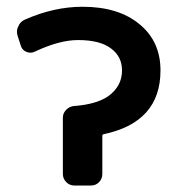

<svg xmlns="http://www.w3.org/2000/svg" viewBox="-20 -579 540 580"><path d="M204.1 -18.6Q190.4 -18.6 180.2 -28.8Q169.9 -39.1 169.9 -53.7V-223.6Q169.9 -237.3 180.2 -247.6Q190.4 -257.8 204.1 -258.8Q270.5 -263.7 306.6 -288.1Q348.6 -318.4 348.6 -366.2Q348.6 -408.2 315.4 -432.6Q282.2 -458 215.8 -458Q159.2 -458 85 -422.9Q72.3 -417 59.6 -422.4Q46.9 -427.7 43 -440.4L33.2 -470.7Q31.2 -477.5 31.2 -483.4Q31.2 -491.2 35.2 -499Q41 -513.7 54.7 -519.5Q142.6 -558.6 229.5 -558.6Q337.9 -558.6 401.4 -505.9Q464.8 -454.1 464.8 -366.2Q464.8 -210 293.9 -173.8Q289.1 -172.9 289.1 -168.9V-53.7Q289.1 -39.1 279.3 -28.8Q269.5 -18.6 254.9 -18.6Z"/></svg>

Font: Rounded-L Mgen+ 1m medium
Style: Regular
Weight: 500
Designer: [Source Han Sans]
Ryoko NISHIZUKA  (kana & ideographs); Paul D. Hunt (Latin, Greek & Cyrillic); Wenlong ZHANG  (bopomofo
Version: Version 1.059.20150602